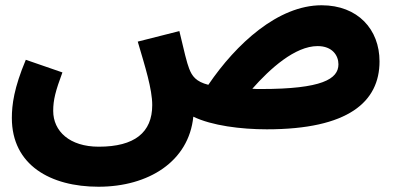

<svg xmlns="http://www.w3.org/2000/svg" viewBox="-20 -478 1507 729"><path d="M354 231C544 231 697 135 714 -35C784 -1 895 13 993 13C1302 13 1421 -91 1421 -245C1421 -366 1339 -458 1201 -458C1036 -458 877 -312 771 -156C724 -168 709 -189 698 -218C690 -238 679 -283 661 -360L503 -320C531 -225 558 -140 558 -79C558 25 491 79 355 79C244 79 182 20 182 -57C182 -99 191 -133 217 -203L78 -251C33 -144 25 -80 25 -30C25 149 172 231 354 231ZM1186 -303C1242 -303 1265 -267 1265 -234C1265 -178 1203 -140 971 -140C960 -140 949 -140 938 -141C1005 -217 1100 -303 1186 -303Z"/></svg>

Font: Noto Sans Arabic UI XBd
Style: Regular
Weight: 800
Designer: Monotype Design Team, Nadine Chahine and Nizar Qandah
Foundry: Monotype Imaging Inc.
Version: Version 2.010